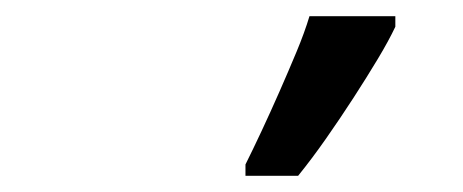

<svg xmlns="http://www.w3.org/2000/svg" viewBox="-20 -823 571 237"><path d="M283 -620Q292 -638 303 -661.5Q314 -685 325 -710Q336 -735 346 -759Q356 -783 362 -803H468V-790Q460 -773 446.5 -750.5Q433 -728 416.5 -702.5Q400 -677 382.5 -652Q365 -627 348 -606H283Z"/></svg>

Font: Noto Sans Display Medium
Style: Italic
Weight: 500
Italic angle: -12°
Designer: Monotype Design Team
Foundry: Monotype Imaging Inc.
Version: Version 2.003